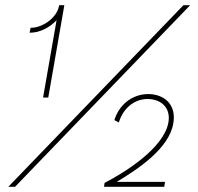

<svg xmlns="http://www.w3.org/2000/svg" viewBox="-20 -720 764 740"><path d="M198 -642 146 -344H166L228 -700H208L207 -695C198 -651 144 -613 100 -613H98L94 -594H97C133 -594 172 -614 198 -642ZM383 -15 381 0H613L616 -19H430C511 -68 632 -147 648 -245C659 -308 624 -351 563 -357C498 -362 443 -323 422 -261L421 -257L438 -248L440 -254C458 -307 504 -343 559 -338C609 -333 638 -298 629 -248C612 -151 466 -58 383 -15ZM12 0H38L713 -700H687Z"/></svg>

Font: Fixel Display Thin
Style: Italic
Weight: 100
Italic angle: -10°
Designer: AlfaBravo + MacPaw
Foundry: Kyrylo Tkachov, Marchela Mozhyna, Serhii Makarenko, Maria Weinstein, Zakhar Kryvoshyya
Version: Version 1.210;Glyphs 3.2 (3217)